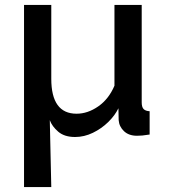

<svg xmlns="http://www.w3.org/2000/svg" viewBox="-20 -543 685 775"><path d="M77 -523H187V-225Q187 -84 289 -84Q334 -84 376.5 -113.5Q419 -143 442 -197V-523H552V-130Q552 -111 559.5 -103Q567 -95 584 -94V0Q566 3 554.5 4Q543 5 533 5Q500 5 480.5 -13.5Q461 -32 459 -58L458 -106Q444 -77 417 -50.5Q390 -24 355 -7Q320 10 283 10Q240 10 215 -11.5Q190 -33 181 -58L187 212H77Z"/></svg>

Font: Raleway SemiBold
Style: Regular
Weight: 600
Designer: Matt McInerney, Pablo Impallari, Rodrigo Fuenzalida
Foundry: Matt McInerney, Pablo Impallari, Rodrigo Fuenzalida
Version: Version 4.026